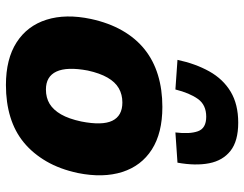

<svg xmlns="http://www.w3.org/2000/svg" viewBox="-108 -705 824 648"><g transform="rotate(90 304.0 -381.0)"><path d="M267 11Q179 11 123 -25Q67 -61 46.5 -126Q26 -191 44 -276Q57 -336 83 -381.5Q109 -427 146.5 -457Q184 -487 233 -502Q282 -517 341 -517Q429 -517 484.5 -481.5Q540 -446 560.5 -381.5Q581 -317 564 -232Q551 -171 524.5 -125.5Q498 -80 461 -49.5Q424 -19 375 -4Q326 11 267 11ZM282 -124Q310 -124 330.5 -136.5Q351 -149 366 -175Q381 -201 390 -243Q404 -314 387.5 -348Q371 -382 326 -382Q299 -382 278 -370Q257 -358 242 -332Q227 -306 218 -265Q205 -195 221.5 -159.5Q238 -124 282 -124ZM282 -561 182 -568Q195 -629 221 -675.5Q247 -722 289.5 -747.5Q332 -773 394 -773Q456 -773 489 -747Q522 -721 531 -675Q540 -629 529 -568L427 -561Q433 -609 423 -637Q413 -665 374 -665Q334 -665 314 -637Q294 -609 282 -561Z"/></g></svg>

Font: Nunito Sans 7pt SemiCondensed Black
Style: Italic
Weight: 900
Width: 4
Italic angle: -9°
Designer: Vernon Adams
Foundry: Vernon Adams
Version: Version 3.101;gftools[0.9.27]